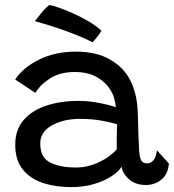

<svg xmlns="http://www.w3.org/2000/svg" viewBox="-20 -738 696 768"><path d="M265 10.5Q202.5 10.5 151.8 -6.2Q101 -23 71 -60.2Q41 -97.5 41 -159.5Q41 -219 74.5 -257.8Q108 -296.5 165.2 -315.5Q222.5 -334.5 293.5 -334.5Q326 -334.5 357.5 -329.5Q389 -324.5 412.2 -318.5Q435.5 -312.5 443.5 -309Q442 -325.5 437.5 -342.5Q433 -359.5 425 -373Q406 -406.5 369.8 -428.2Q333.5 -450 279 -450Q221 -450 181.2 -425Q141.5 -400 121.5 -366.5L40.5 -420Q73 -468.5 137.2 -500Q201.5 -531.5 282.5 -531.5Q366.5 -531.5 421.5 -499.2Q476.5 -467 502 -415Q515 -388.5 522.5 -357Q530 -325.5 531.5 -279Q532.5 -230 533.8 -195.2Q535 -160.5 536.5 -136Q539 -103.5 546.5 -94Q554 -84.5 568 -84.5Q584 -84.5 594.8 -98.2Q605.5 -112 607.5 -137L655.5 -84Q652.5 -42 626 -20Q599.5 2 564 2Q522 2 495.8 -21.2Q469.5 -44.5 466.5 -71.5Q456 -53 427.5 -34Q399 -15 357.2 -2.2Q315.5 10.5 265 10.5ZM283 -68Q331.5 -68 376.5 -89.5Q421.5 -111 447 -141Q446.5 -171.5 447 -196Q447.5 -220.5 448.5 -241Q434 -246 393 -254.2Q352 -262.5 300.5 -262.5Q234 -262.5 187.5 -236.5Q141 -210.5 141 -164Q141 -107.5 180.8 -87.8Q220.5 -68 283 -68ZM177 -718Q187.5 -717 213.2 -708.2Q239 -699.5 271 -685.2Q303 -671 334 -652.8Q365 -634.5 386 -615Q379.5 -604 366.8 -588Q354 -572 349.5 -569Q332.5 -578.5 303.8 -590.5Q275 -602.5 241.5 -614.8Q208 -627 175.8 -637Q143.5 -647 119.5 -653.5Q126 -661.5 142.5 -682.5Q159 -703.5 177 -718Z"/></svg>

Font: Grandstander
Style: Regular
Weight: 400
Designer: Tyler Finck
Foundry: Etcetera Type Co
Version: Version 1.200; ttfautohint (v1.8.3)